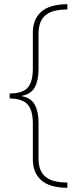

<svg xmlns="http://www.w3.org/2000/svg" viewBox="-20 -734 377 912"><path d="M300 158Q218 158 177 123Q136 88 136 23V-148Q136 -210 111 -238Q86 -266 26 -266V-290Q86 -290 111 -317Q136 -344 136 -408V-579Q136 -644 177 -679Q218 -714 300 -714V-689Q229 -689 196 -661.5Q163 -634 163 -573V-404Q163 -353 145.5 -320Q128 -287 84 -279V-277Q128 -269 145.5 -236Q163 -203 163 -152V20Q163 78 196 105.5Q229 133 300 133Z"/></svg>

Font: Noto Sans Khmer UI Thin
Style: Regular
Weight: 100
Designer: Danh Hong and the Monotype Design Team
Foundry: Monotype Imaging Inc.
Version: Version 2.002; ttfautohint (v1.8.4.7-5d5b)